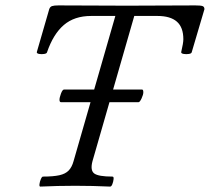

<svg xmlns="http://www.w3.org/2000/svg" viewBox="-20 -687 776 710"><path d="M129 3Q125 3 126 -6Q127 -15 131 -24.5Q135 -34 139 -34Q177 -34 199.5 -39Q222 -44 234 -56.5Q246 -69 252 -91L412 -647L429 -628H317Q255 -628 216 -594.5Q177 -561 154 -494Q153 -489 143.5 -487.5Q134 -486 125 -487.5Q116 -489 116 -494L162 -653Q165 -662 172.5 -664.5Q180 -667 196 -667Q260 -667 323 -666.5Q386 -666 450 -666Q513 -666 576 -666.5Q639 -667 702 -667Q722 -667 729 -664.5Q736 -662 736 -653L689 -494Q688 -489 678.5 -487.5Q669 -486 659.5 -487.5Q650 -489 650 -494Q654 -511 656 -523Q658 -535 658 -542Q658 -586 634 -607Q610 -628 562 -628H453L482 -647L322 -91Q313 -57 328.5 -45.5Q344 -34 396 -34Q401 -34 400 -24.5Q399 -15 395.5 -6Q392 3 387 3Q323 0 258 0Q194 0 129 3ZM206 -309Q200 -309 200 -318Q200 -326 205.5 -341Q211 -356 217 -356H505Q510 -356 510 -346Q510 -337 503.5 -323Q497 -309 492 -309Z"/></svg>

Font: Junicode VF
Style: Italic
Weight: 400
Italic angle: -11°
Designer: Peter S. Baker
Version: Version 2.209